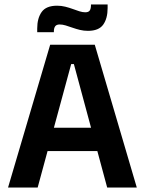

<svg xmlns="http://www.w3.org/2000/svg" viewBox="-20 -839 648 859"><path d="M16 0 204.5 -639H404L592 0H459.5L310.5 -552.5H298.5L148.5 0ZM159 -163V-267.5H448V-163ZM373.5 -701Q355 -701 337.5 -705.2Q320 -709.5 304 -715.2Q288 -721 273.8 -725.2Q259.5 -729.5 247 -729.5Q233 -729.5 227 -721.5Q221 -713.5 221 -698V-695H146.5V-711.5Q146.5 -757.5 166.5 -785.5Q186.5 -813.5 235.5 -813.5Q254.5 -813.5 272.2 -809Q290 -804.5 305.5 -798.8Q321 -793 335.2 -788.5Q349.5 -784 361.5 -784Q376 -784 381.5 -792Q387 -800 387 -816V-819H461.5V-803Q461.5 -756.5 441.8 -728.8Q422 -701 373.5 -701Z"/></svg>

Font: Anek Latin SemiBold
Style: Regular
Weight: 600
Designer: Yesha Goshar
Foundry: Ek Type
Version: Version 1.003